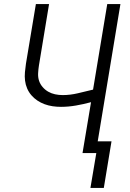

<svg xmlns="http://www.w3.org/2000/svg" viewBox="-20 -755 640 947"><path d="M426 172 455 0H387L429 -251Q392 -241 354.5 -234.5Q317 -228 281 -228Q260 -228 239.5 -231Q219 -234 200 -241Q181 -248 164.5 -259Q148 -270 135 -285Q122 -300 114 -318.5Q106 -337 103.5 -357.5Q101 -378 103 -399Q105 -420 108 -441L157 -735H222L172 -432Q169 -413 168 -393.5Q167 -374 172.5 -357Q178 -340 190 -326Q202 -312 217.5 -303Q233 -294 251.5 -290Q270 -286 289 -286Q289 -286 289 -286Q289 -286 289 -286Q326 -286 364 -295Q402 -304 439 -313L509 -735H574L462 -58H530L492 172Z"/></svg>

Font: Iosevka Curly LtExObl
Style: Regular
Weight: 300
Width: 7
Italic angle: -9°
Monospace: yes
Designer: Belleve Invis
Foundry: Belleve Invis
Version: Version 11.1.0; ttfautohint (v1.8.3)